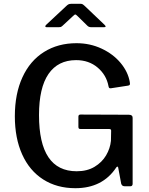

<svg xmlns="http://www.w3.org/2000/svg" viewBox="-20 -979 783 1009"><path d="M58 -368Q58 -486 98 -573Q138 -660 211.5 -706Q285 -752 382 -752Q453 -752 514 -723.5Q575 -695 614 -648Q653 -601 662 -548Q663 -544 663 -539Q663 -534 660.5 -532Q658 -530 653 -529L562 -515H560Q555 -515 553 -518Q551 -521 550 -527Q539 -585 493 -624Q447 -663 380 -663Q285 -663 235 -590.5Q185 -518 185 -374Q185 -79 383 -79Q438 -79 477 -102.5Q516 -126 537.5 -162.5Q559 -199 563 -239L564 -289V-293Q564 -301 554 -301H404Q397 -301 394.5 -303.5Q392 -306 392 -313V-366Q392 -377 403 -377L657 -376Q677 -376 677 -360V-13Q677 0 664 0H638Q630 0 625 -2.5Q620 -5 617 -13L601 -99Q598 -108 591 -99Q519 10 376 10Q279 10 207 -36Q135 -82 96.5 -167.5Q58 -253 58 -368ZM388 -894Q379 -903 376 -903Q372 -903 363 -894L308 -843Q302 -838 299 -837Q296 -836 288 -836H226Q218 -836 218 -841Q218 -844 223 -849L328 -947Q334 -953 339.5 -956Q345 -959 355 -959H404Q411 -959 416 -955.5Q421 -952 425 -948L529 -849Q535 -843 535 -840Q535 -836 527 -836H460Q447 -836 440 -843Z"/></svg>

Font: Libre Franklin Medium
Style: Regular
Weight: 500
Designer: Pablo Impallari, Rodrigo Fuenzalida
Foundry: Impallari Type
Version: Version 1.002; ttfautohint (v1.5)